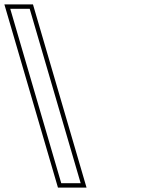

<svg xmlns="http://www.w3.org/2000/svg" viewBox="-112 -686 658 873"><path d="M281.5 167 37.9 -666H-92.1L151.5 167ZM254.8 147H166.5L-65.4 -646H23Z"/></svg>

Font: Din Kursivschrift
Style: BreitLeftGho
Weight: 400
Version: Version 1.089